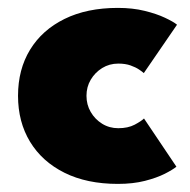

<svg xmlns="http://www.w3.org/2000/svg" viewBox="-20 -442 470 474"><path d="M272 -125.5Q296 -125.5 312.5 -134.2Q329 -143 335.5 -149.5L415.5 -30.5Q406.5 -23 386.8 -13Q367 -3 337.8 4.5Q308.5 12 271 12Q194.5 12 139.2 -15.5Q84 -43 54.2 -92Q24.5 -141 24.5 -205.5Q24.5 -270.5 54.2 -319.2Q84 -368 139.2 -395.2Q194.5 -422.5 271 -422.5Q307.5 -422.5 337 -415.2Q366.5 -408 387.2 -398.2Q408 -388.5 417 -381L335 -261.5Q332 -264.5 323.5 -270.2Q315 -276 302.2 -280.5Q289.5 -285 272 -285Q250 -285 232.2 -274Q214.5 -263 204 -245.2Q193.5 -227.5 193.5 -205.5Q193.5 -183.5 204 -165.5Q214.5 -147.5 232.2 -136.5Q250 -125.5 272 -125.5Z"/></svg>

Font: League Spartan Thin ExtraBold
Style: Regular
Weight: 800
Version: Version 2.002